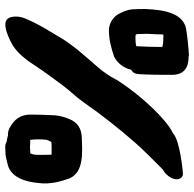

<svg xmlns="http://www.w3.org/2000/svg" viewBox="-24 -725 752 744"><g transform="rotate(-90 352.0 -353.0)"><path d="M15 -581C8 -534 22 -490 33 -459V-458L34 -457C60 -404 132 -410 191 -412C225 -413 250 -428 263 -461C270 -477 275 -496 277 -514V-516C277 -520 278 -528 278 -535C279 -559 280 -586 280 -610C280 -651 261 -674 228 -692C218 -697 208 -699 199 -698C193 -700 185 -702 178 -703H176C176 -703 175 -703 171 -705H170C164 -711 144 -708 136 -708C120 -708 105 -704 86 -699C37 -687 19 -630 15 -581ZM33 -30C36 -25 42 -20 50 -20C55 -20 180 -31 208 -59C223 -66 242 -79 261 -96C315 -142 378 -218 416 -279V-280C428 -304 448 -332 463 -349C503 -396 554 -449 587 -510C607 -543 631 -581 650 -626C661 -649 663 -675 655 -694L654 -695C636 -731 555 -683 549 -680C510 -656 485 -616 463 -583C439 -547 415 -516 391 -483C368 -453 351 -438 327 -404C277 -333 231 -274 170 -204C138 -168 104 -135 68 -99C40 -84 21 -51 33 -30ZM124 -559V-586C125 -599 126 -603 130 -612C137 -612 146 -612 156 -613C160 -613 166 -612 168 -612H182C183 -604 184 -592 184 -582C184 -574 184 -565 183 -557V-555C183 -547 179 -539 174 -530C166 -529 157 -529 149 -529H125C124 -536 124 -548 124 -559ZM434 -62C434 -16 462 2 505 2C506 2 507 3 512 3H513C545 1 583 -3 613 -8C672 -20 686 -90 689 -165V-173C689 -186 689 -200 688 -213C687 -236 678 -253 670 -269C660 -289 634 -307 607 -307C569 -307 535 -297 505 -287H504L503 -286C480 -274 461 -251 454 -222V-221C444 -216 438 -207 437 -194C434 -152 434 -108 434 -62ZM542 -100C542 -132 543 -167 545 -201C554 -203 562 -204 571 -204H583C589 -204 592 -202 592 -196C592 -183 593 -172 593 -160C592 -147 592 -132 591 -119V-118C591 -110 591 -103 590 -96H579C566 -96 553 -97 542 -100Z"/></g></svg>

Font: Vapor
Style: ExBd
Weight: 800
Foundry: Cannot Into Space Fonts
Version: Version 0.179